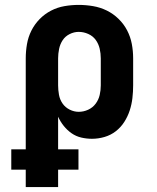

<svg xmlns="http://www.w3.org/2000/svg" viewBox="-20 -558 640 783"><path d="M85 205V134H26V51H85V-320Q85 -349 90 -378Q95 -407 108 -433Q121 -459 141.5 -480Q162 -501 188 -514.5Q214 -528 243 -533Q272 -538 301 -538Q330 -538 359.5 -533Q389 -528 415.5 -515Q442 -502 463.5 -481Q485 -460 498.5 -434Q512 -408 517.5 -379Q523 -350 523 -320V-210Q523 -184 520 -158Q517 -132 509 -107.5Q501 -83 487 -61Q473 -39 452.5 -23Q432 -7 406.5 0.5Q381 8 355 8Q333 8 311.5 3Q290 -2 272 -14.5Q254 -27 240 -44.5Q226 -62 217 -82V51H300V134H217V205ZM301 -102Q321 -102 339.5 -110.5Q358 -119 370 -135Q382 -151 386.5 -170.5Q391 -190 391 -210V-320Q391 -340 386.5 -359.5Q382 -379 370.5 -395Q359 -411 340 -419.5Q321 -428 301 -428Q282 -428 264 -419Q246 -410 235.5 -394Q225 -378 221 -358.5Q217 -339 217 -320V-210Q217 -191 220.5 -171.5Q224 -152 235 -136Q246 -120 264 -111Q282 -102 301 -102Z"/></svg>

Font: Iosevka Slab XBdEx
Style: Regular
Weight: 800
Width: 7
Monospace: yes
Designer: Belleve Invis
Foundry: Belleve Invis
Version: Version 11.1.0; ttfautohint (v1.8.3)